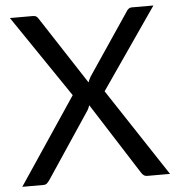

<svg xmlns="http://www.w3.org/2000/svg" viewBox="-52 -765 752 813"><g transform="rotate(-5 324.5 -358.0)"><path d="M638 0H542Q531 0 524.8 -5.8Q518.5 -11.5 514.5 -18.5L322.5 -319.5Q318.5 -307.5 313.5 -299L126.5 -18.5Q121.5 -11.5 115.8 -5.8Q110 0 100 0H10L256.5 -368L20 -716.5H116.5Q127 -716.5 132 -713Q137 -709.5 141 -703L328 -416Q331.5 -426.5 338.5 -439L515 -701Q519 -708 524.5 -712.2Q530 -716.5 537.5 -716.5H630L392.5 -372.5Z"/></g></svg>

Font: Lato 2
Style: Regular
Weight: 400
Designer: Lukasz Dziedzic with Adam Twardoch and Botio Nikoltchev
Foundry: tyPoland Lukasz Dziedzic
Version: Version 2.015; 2015-08-06; http://www.latofonts.com/